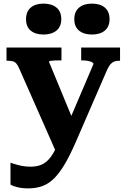

<svg xmlns="http://www.w3.org/2000/svg" viewBox="-20 -803 700 1062"><path d="M399 -103 353 -22 296 51 85 -427Q78 -443 70 -452Q62 -461 50.5 -464Q39 -467 22 -467H16V-540H320V-469H315Q299 -469 284 -468.5Q269 -468 260 -466.5Q251 -465 251 -461ZM399 -17Q369 52 340.5 101Q312 150 282.5 180.5Q253 211 217.5 225Q182 239 136 239Q103 239 76.5 232.5Q50 226 38 218V97Q42 98 58 103.5Q74 109 98 114Q122 119 148 119Q176 119 198.5 112Q221 105 240.5 87.5Q260 70 277.5 39Q295 8 312 -39L340 -81L497 -449Q497 -455 488 -459.5Q479 -464 465 -466.5Q451 -469 434 -469H429V-540H644V-467H639Q623 -467 611.5 -462.5Q600 -458 591 -447.5Q582 -437 573 -418ZM319 -697Q319 -656 292.5 -634Q266 -612 221 -612Q176 -612 150 -633.5Q124 -655 124 -697Q124 -739 150 -761Q176 -783 221 -783Q266 -783 292.5 -761Q319 -739 319 -697ZM586 -697Q586 -656 560 -634Q534 -612 488 -612Q444 -612 417.5 -633.5Q391 -655 391 -697Q391 -739 417.5 -761Q444 -783 488 -783Q534 -783 560 -761Q586 -739 586 -697Z"/></svg>

Font: Roboto Serif
Style: Bold
Weight: 700
Designer: Greg Gazdowicz
Foundry: Commercial Type
Version: Version 1.008